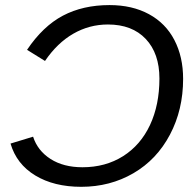

<svg xmlns="http://www.w3.org/2000/svg" viewBox="-20 -718 762 748"><path d="M85.4 -523.9Q147 -615.7 225.1 -657Q303.2 -698.2 406.7 -698.2Q495.1 -698.2 560.3 -662.8Q625.5 -627.4 659.4 -562Q693.4 -496.6 693.4 -410.6Q693.4 -290.5 642.1 -193.4Q590.8 -96.2 499.8 -43.2Q408.7 9.8 296.4 9.8Q190.4 9.8 117.4 -34.4Q44.4 -78.6 21 -158.7L108.9 -185.5Q126.5 -130.9 177 -98.6Q227.5 -66.4 301.3 -66.4Q391.1 -66.4 459.5 -109.6Q527.8 -152.8 564.5 -231.2Q601.1 -309.6 601.1 -412.1Q601.1 -509.8 547.9 -566.2Q494.6 -622.6 400.4 -622.6Q328.1 -622.6 265.6 -586.7Q203.1 -550.8 155.3 -480.5Z"/></svg>

Font: Liberation Sans
Style: Italic
Weight: 400
Italic angle: -12°
Designer: Steve Matteson
Foundry: Ascender Corporation
Version: Version 2.1.5